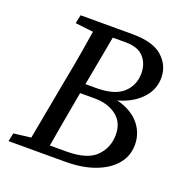

<svg xmlns="http://www.w3.org/2000/svg" viewBox="-113 -719 802 825"><g transform="rotate(20 287.5 -307.0)"><path d="M12 0 20 -38 134 -52H141L131 0ZM90 0 151 -329Q165 -400 177 -471.5Q189 -543 200 -614H289L228 -285Q215 -214 202.5 -142.5Q190 -71 178 0ZM110 -575 118 -614H245L235 -562H223ZM131 0 140 -43H261Q356 -43 396 -83.5Q436 -124 436 -183Q436 -239 397 -269Q358 -299 296 -299H186L195 -343H287Q372 -343 410.5 -378.5Q449 -414 449 -468Q449 -513 422.5 -542Q396 -571 341 -571H238L245 -614H355Q450 -614 493 -575Q536 -536 536 -480Q536 -431 505.5 -393.5Q475 -356 424 -335Q373 -314 309 -313L326 -330Q392 -330 437 -308Q482 -286 505 -250Q528 -214 528 -171Q528 -119 496 -81Q464 -43 406.5 -21.5Q349 0 271 0Z"/></g></svg>

Font: Lisu Bosa
Style: Italic
Weight: 400
Italic angle: -19°
Designer: David Morse, Annie Olsen, Victor Gaultney, Frank Grießhammer (Latin)
Foundry: SIL International
Version: Version 2.000